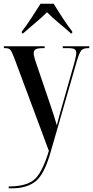

<svg xmlns="http://www.w3.org/2000/svg" viewBox="-20 -786 502 1037"><path d="M27 231H48Q124 231 172 193.5Q220 156 255 30L395 -456Q408 -500 418.5 -513Q429 -526 457 -526H462V-536H319V-526H348Q374 -526 383 -520Q392 -514 392 -500Q392 -487 381 -445L318 -223Q309 -193 301 -163Q293 -133 287 -109Q276 -145 269.5 -166Q263 -187 247 -234L177 -440Q162 -482 162 -499Q162 -513 172.5 -519.5Q183 -526 214 -526H221V-536H1V-526H9Q28 -526 36 -516.5Q44 -507 57 -473L244 29Q206 153 161.5 187Q117 221 27 221ZM98 -606H105Q134 -632 169.5 -661.5Q205 -691 234 -720Q262 -691 298 -661.5Q334 -632 363 -606H370V-616Q348 -644 319 -688Q290 -732 270 -766H199Q178 -732 149 -688Q120 -644 98 -616Z"/></svg>

Font: Noto Serif Display Condensed Semi
Style: Regular
Weight: 600
Width: 3
Designer: Monotype Design Team
Foundry: Monotype Imaging Inc.
Version: Version 1.900